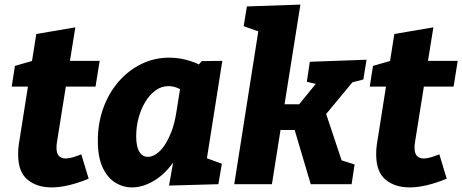

<svg xmlns="http://www.w3.org/2000/svg" viewBox="-20 -802 2013 836"><path d="M366 -24Q323 -6 281.5 4Q240 14 205 14Q140 14 99.5 -20Q59 -54 59 -129Q59 -140 59.5 -150.5Q60 -161 62 -174L105 -446L121 -425H31L45 -515L145 -544L116 -515L138 -654L308 -683L281 -515L270 -537H414L396 -425H249L270 -446L228 -183Q227 -179 226.5 -172.5Q226 -166 226 -159Q226 -134 236.5 -123Q247 -112 266 -112Q280 -112 297 -117Q314 -122 334 -130Z M555 14Q515 14 481 -7.5Q447 -29 426.5 -73.5Q406 -118 406 -190Q406 -265 429.5 -330.5Q453 -396 495.5 -445.5Q538 -495 595 -523Q652 -551 717 -551Q763 -551 810 -536Q857 -521 903 -487L829 -503L859 -536L948 -537L868 -31L810 -139L946 -89L931 0L716 6L745 -157L794 -248Q780 -164 741.5 -105.5Q703 -47 653 -16.5Q603 14 555 14ZM624 -119Q642 -119 661 -132Q680 -145 696.5 -169.5Q713 -194 726.5 -229Q740 -264 747 -308L769 -445L796 -392Q774 -410 754 -418.5Q734 -427 714 -427Q683 -427 657.5 -408.5Q632 -390 613 -359Q594 -328 583.5 -289Q573 -250 573 -209Q573 -164 586.5 -141.5Q600 -119 624 -119Z M1000 0 1117 -744 1176 -640 1041 -688 1055 -774 1288 -782 1215 -323 1193 -348H1311L1268 -330L1365 -449L1374 -432L1316 -446L1329 -533L1576 -542L1562 -456L1482 -435L1529 -461L1383 -285L1393 -327L1473 -87L1454 -108L1524 -86L1511 0H1333L1260 -246L1281 -236H1175L1203 -246L1164 0Z M1925 -24Q1882 -6 1840.5 4Q1799 14 1764 14Q1699 14 1658.5 -20Q1618 -54 1618 -129Q1618 -140 1618.5 -150.5Q1619 -161 1621 -174L1664 -446L1680 -425H1590L1604 -515L1704 -544L1675 -515L1697 -654L1867 -683L1840 -515L1829 -537H1973L1955 -425H1808L1829 -446L1787 -183Q1786 -179 1785.5 -172.5Q1785 -166 1785 -159Q1785 -134 1795.5 -123Q1806 -112 1825 -112Q1839 -112 1856 -117Q1873 -122 1893 -130Z"/></svg>

Font: Bitter Thin ExtraBold
Style: Italic
Weight: 800
Italic angle: -9°
Version: Version 2.002